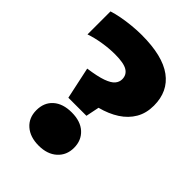

<svg xmlns="http://www.w3.org/2000/svg" viewBox="-220 -853 965 965"><g transform="rotate(45 262.5 -370.0)"><path d="M170 -266 133.5 -436.5Q198.5 -445.5 233.8 -458.2Q269 -471 282.5 -487.2Q296 -503.5 296 -523Q296 -554.5 270 -570.5Q244 -586.5 182 -586.5Q140.5 -586.5 95.2 -579.2Q50 -572 13 -559V-722.5Q37.5 -730.5 70.5 -736.8Q103.5 -743 139.5 -746.5Q175.5 -750 208 -750Q356.5 -750 429.5 -696.2Q502.5 -642.5 502.5 -542Q502.5 -488 479 -447.8Q455.5 -407.5 413 -380Q370.5 -352.5 313 -337.5L298.5 -266ZM234.5 10Q173.5 10 137 -22Q100.5 -54 100.5 -108Q100.5 -162.5 136.2 -194.2Q172 -226 234.5 -226Q297.5 -226 333 -193.5Q368.5 -161 368.5 -108Q368.5 -55.5 332.2 -22.8Q296 10 234.5 10Z"/></g></svg>

Font: Encode Sans Condensed Thin Black
Style: Regular
Weight: 900
Version: Version 3.002